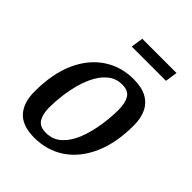

<svg xmlns="http://www.w3.org/2000/svg" viewBox="-195 -774 888 888"><g transform="rotate(45 249.5 -329.5)"><path d="M183 9Q106 9 69.5 -30.5Q33 -70 33 -143Q33 -259 69 -340Q105 -421 169.5 -464.5Q234 -508 317 -508Q370 -508 403 -490Q436 -472 452.5 -438.5Q469 -405 469 -357Q469 -242 432.5 -160Q396 -78 331.5 -34.5Q267 9 183 9ZM205 -45Q251 -45 282.5 -74.5Q314 -104 332.5 -151.5Q351 -199 359.5 -254Q368 -309 368 -358Q368 -401 353 -427Q338 -453 297 -453Q260 -453 232.5 -432.5Q205 -412 186 -378.5Q167 -345 155.5 -304Q144 -263 138.5 -220Q133 -177 133 -139Q133 -97 148.5 -71Q164 -45 205 -45ZM204 -608 213 -668H437L428 -608Z"/></g></svg>

Font: Manuale Medium
Style: Italic
Weight: 500
Italic angle: -11°
Version: Version 1.002